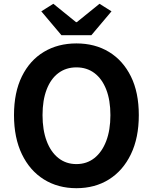

<svg xmlns="http://www.w3.org/2000/svg" viewBox="-20 -984 810 1018"><path d="M385.1 13.8Q287.4 13.8 212.7 -32.8Q138 -79.4 96.1 -166.4Q54.2 -253.3 54.2 -373.6Q54.2 -494 96.1 -579.1Q138 -664.2 212.7 -709Q287.4 -753.8 385.1 -753.8Q483.6 -753.8 557.9 -708.6Q632.2 -663.4 674.1 -578.7Q716 -494 716 -373.6Q716 -253.3 674.1 -166.4Q632.2 -79.4 557.9 -32.8Q483.6 13.8 385.1 13.8ZM385.1 -114Q440.2 -114 480.6 -146Q520.9 -178 543.2 -236.3Q565.4 -294.5 565.4 -373.6Q565.4 -452.6 543.2 -509.5Q520.9 -566.4 480.6 -596.6Q440.2 -626.8 385.1 -626.8Q330.1 -626.8 289.7 -596.6Q249.2 -566.4 227.4 -509.5Q205.5 -452.6 205.5 -373.6Q205.5 -294.5 227.4 -236.3Q249.2 -178 289.7 -146Q330.1 -114 385.1 -114ZM305.7 -797.4 199 -923.9 262.8 -964 383.1 -866.5H387.3L507.6 -964L571.2 -923.9L464.5 -797.4Z"/></svg>

Font: Noto Sans KR Thin
Style: Regular
Weight: 100
Designer: Ryoko NISHIZUKA 西塚涼子 (kana, bopomofo & ideographs); Paul D. Hunt (Latin, Greek & Cyrillic); Sandoll Communications 산돌커뮤니
Foundry: Adobe
Version: Version 2.004-H2;hotconv 1.0.118;makeotfexe 2.5.65603